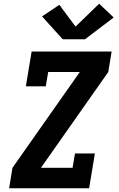

<svg xmlns="http://www.w3.org/2000/svg" viewBox="-20 -1012 640 1032"><path d="M29 0 47 -110 409 -625H239L226 -548H119L150 -735H580L562 -625L200 -110H370L383 -187H490L459 0ZM317 -801 206 -924 299 -986 386 -869 513 -992 591 -918 437 -801Z"/></svg>

Font: Iosevka Etoile XBdObl
Style: Regular
Weight: 800
Italic angle: -9°
Designer: Belleve Invis
Foundry: Belleve Invis
Version: Version 15.5.2; ttfautohint (v1.8.4)